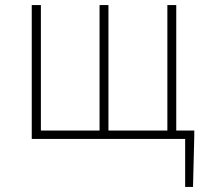

<svg xmlns="http://www.w3.org/2000/svg" viewBox="-20 -547 813 756"><path d="M674 -33V-527H639V-33H407V-527H372V-33H141V-527H105V0H709V189H740L745 -13V-33Z"/></svg>

Font: Noto Sans T Chinese Thin
Style: Regular
Weight: 100
Designer: Ryoko NISHIZUKA (kana & ideographs); Paul D. Hunt (Latin, Greek & Cyrillic); Wenlong ZHANG (bopomofo); Sandoll Communica
Foundry: Adobe Systems Incorporated
Version: Version 1.000;PS 1;hotconv 1.0.78;makeotf.lib2.5.61930